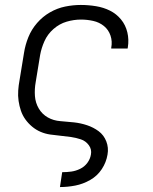

<svg xmlns="http://www.w3.org/2000/svg" viewBox="-20 -550 616 775"><path d="M222 205H223Q253 205 284 199Q315 193 344 176.5Q373 160 391 132.5Q409 105 414 74Q419 46 409 20.5Q399 -5 378 -20.5Q357 -36 331.5 -44.5Q306 -53 279 -56Q252 -59 224 -61Q196 -63 173 -76Q150 -89 136.5 -112Q123 -135 121 -162.5Q119 -190 124 -218L142 -328Q147 -356 159.5 -384Q172 -412 196 -433Q220 -454 249 -462.5Q278 -471 307 -471Q332 -471 356.5 -465.5Q381 -460 399.5 -445Q418 -430 426 -406.5Q434 -383 429 -357V-354H495L496 -359Q501 -390 494 -419.5Q487 -449 468.5 -471.5Q450 -494 424 -507Q398 -520 367.5 -525Q337 -530 306 -530Q275 -530 243 -523.5Q211 -517 181.5 -500Q152 -483 129.5 -457Q107 -431 94.5 -400Q82 -369 77 -337L59 -227Q55 -206 53.5 -184.5Q52 -163 55 -142.5Q58 -122 64.5 -103Q71 -84 82.5 -68Q94 -52 109.5 -39Q125 -26 143.5 -18Q162 -10 182.5 -7Q203 -4 224.5 -2Q246 0 266.5 3Q287 6 306.5 12.5Q326 19 338.5 36Q351 53 347 74Q344 92 332.5 107.5Q321 123 303.5 131.5Q286 140 268 142.5Q250 145 232 145H231Z"/></svg>

Font: Iosevka Sparkle Light
Style: Italic
Weight: 300
Italic angle: -9°
Designer: Belleve Invis
Foundry: Belleve Invis
Version: Version 4.5.0; ttfautohint (v1.8.3)